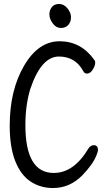

<svg xmlns="http://www.w3.org/2000/svg" viewBox="-20 -926 540 968"><path d="M320 -884Q338 -862 338 -839Q338 -816 324.5 -800.5Q311 -785 287 -785Q263 -785 246 -808Q229 -831 229 -853Q229 -875 241.5 -890.5Q254 -906 278 -906Q302 -906 320 -884ZM247 22Q184 22 134.5 -10.5Q85 -43 57 -113.5Q29 -184 29 -293Q29 -470 101 -594Q173 -718 281 -718Q389 -718 457 -622Q460 -617 460 -610Q460 -595 447.5 -575Q435 -555 419 -555Q406 -555 400 -567Q360 -641 277 -641Q187 -641 132 -475Q108 -395 108 -295Q108 -54 251 -54Q352 -54 425 -176Q436 -194 453 -194Q474 -194 474 -169Q474 -163 466 -142Q448 -97 394 -41Q331 22 247 22Z"/></svg>

Font: Moon Stars Kai HW
Style: Bold
Weight: 700
Designer: GuiWonder
Version: Version 1.101